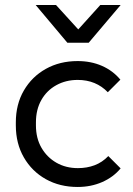

<svg xmlns="http://www.w3.org/2000/svg" viewBox="-20 -734 528 764"><path d="M289 10Q218 10 162.5 -21Q107 -52 75 -107.5Q43 -163 43 -235V-247Q43 -319 75 -374Q107 -429 162.5 -460Q218 -491 289 -491Q342 -491 385.5 -472Q429 -453 459 -417L409 -367Q386 -391 356 -403.5Q326 -416 289 -416Q242 -416 204 -395Q166 -374 144.5 -336Q123 -298 123 -247V-235Q123 -184 145 -146Q167 -108 204.5 -86.5Q242 -65 290 -65Q326 -65 356.5 -76.5Q387 -88 411 -113L460 -64Q431 -29 386.5 -9.5Q342 10 289 10ZM248 -564 122 -714H203L315 -591H268L379 -714H460L333 -564Z"/></svg>

Font: SUSE
Style: Regular
Weight: 400
Designer: Rene Bieder
Foundry: SUSE
Version: Version 1.000